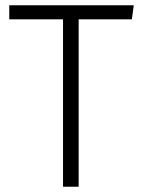

<svg xmlns="http://www.w3.org/2000/svg" viewBox="-20 -705 535 725"><path d="M277 0H218V-632H15V-685H485L478 -632H277Z"/></svg>

Font: Trujillo Light
Style: Regular
Weight: 300
Designer: Fira Sans original fonts by bBox Type GmbH, Carrois Corporate GbR, & Edenspiekermann AG / Changes by Cristiano Sobral
Foundry: Fira Sans original fonts by bBox Type GmbH, Carrois Corporate GbR, & Edenspiekermann AG / Changes by Cristiano Sobral
Version: Version 4.301;July 28, 2020;FontCreator 13.0.0.2655 64-bit